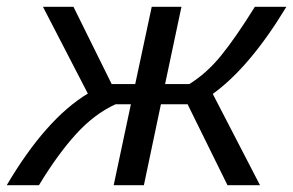

<svg xmlns="http://www.w3.org/2000/svg" viewBox="-54 -542 858 562"><path d="M-34.2 0Q80.1 -193.8 203.1 -268.1L71.8 -522H161.1L272.9 -295.9H341.8L390.1 -522H477.1L429.2 -295.9H500Q550.8 -327.1 593.8 -380.1Q636.7 -433.1 691.9 -522H784.2Q677.2 -345.2 568.8 -267.1L707 0H611.8L495.1 -236.8H417L367.2 0H278.8L329.1 -236.8H284.2Q222.2 -208.5 168.5 -149.4Q114.7 -90.3 60.1 0Z"/></svg>

Font: Rawline Medium
Style: Italic
Weight: 500
Italic angle: -12°
Designer: Matt McInerney, Pablo Impallari, Rodrigo Fuenzalida
Foundry: Matt McInerney, Pablo Impallari, Rodrigo Fuenzalida
Version: Version 4.020;PS 004.020;hotconv 1.0.88;makeotf.lib2.5.64775